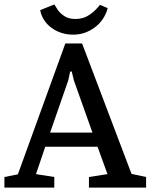

<svg xmlns="http://www.w3.org/2000/svg" viewBox="-30 -850 682 870"><path d="M-10 0V-48L51 -60L266 -653H342L566 -62L632 -48V0H373V-48L457 -61L412 -185H175L133 -61L216 -48V0ZM197 -249H389L305 -485L295 -526H288L279 -485ZM302 -693Q246 -693 204 -723.5Q162 -754 152 -804L216 -830Q221 -821 232 -805Q243 -789 262.5 -776.5Q282 -764 311 -764Q343 -764 365.5 -777Q388 -790 402.5 -805Q417 -820 423 -828L458 -813Q443 -758 399 -725.5Q355 -693 302 -693Z"/></svg>

Font: Faustina Medium
Style: Regular
Weight: 500
Designer: Alfonso Garcia
Foundry: http://www.omnibus-type.com
Version: Version 1.200